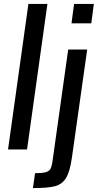

<svg xmlns="http://www.w3.org/2000/svg" viewBox="-20 -763 510 980"><path d="M21 0ZM21 0 125 -743H222L118 0ZM345 -644 358 -743H459L446 -644ZM159 121Q196 121 213 116Q230 111 236.5 100.5Q243 90 247 67L328 -510H425L347 42Q337 113 317 145.5Q297 178 260.5 187.5Q224 197 148 197Z"/></svg>

Font: Assailand Medium
Style: Italic
Weight: 500
Italic angle: -8°
Designer: Hector Gatti with collaboration of the Omnibus-Type team
Foundry: Omnibus-Type
Version: Version 0.072;October 19, 2019;FontCreator 12.0.0.2547 64-bi